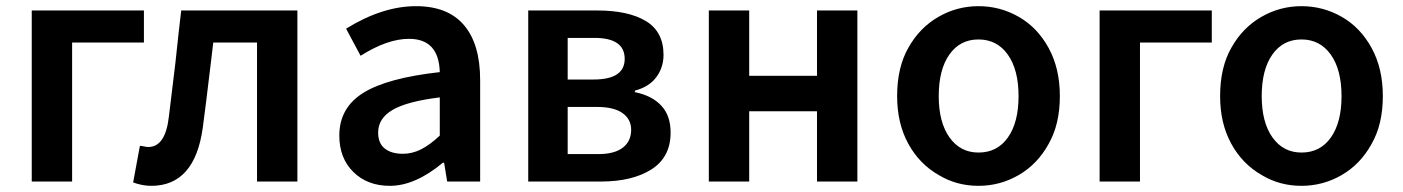

<svg xmlns="http://www.w3.org/2000/svg" viewBox="-20 -589 4553 623"><path d="M83 -555H447V-451H214V0H83Z M412 3 434 -116 447 -114Q455 -112 461 -112Q517 -112 528 -211L549 -384Q561 -498 568 -555H945V0H814V-451H672L664 -384Q647 -241 638 -175Q612 14 471 14Q442 14 412 3Z M1081 -149Q1081 -239 1158.5 -287.5Q1236 -336 1407 -355Q1404 -463 1307 -463Q1237 -463 1150 -408L1103 -496Q1221 -569 1330 -569Q1433 -569 1485.5 -507.5Q1538 -446 1538 -329V0H1431L1421 -61H1417Q1327 14 1245 14Q1172 14 1126.5 -31Q1081 -76 1081 -149ZM1407 -149V-273Q1301 -260 1254 -232.5Q1207 -205 1207 -159Q1207 -124 1228.5 -107Q1250 -90 1287 -90Q1318 -90 1346.5 -104.5Q1375 -119 1407 -149Z M1694 -555H1918Q2019 -555 2076 -520.5Q2133 -486 2133 -411Q2133 -370 2109.5 -338.5Q2086 -307 2040 -295V-290Q2095 -279 2125.5 -246.5Q2156 -214 2156 -159Q2156 -79 2094 -39.5Q2032 0 1930 0H1694ZM2007 -398Q2007 -466 1909 -466H1822V-331H1906Q2007 -331 2007 -398ZM2028 -168Q2028 -202 2000 -222Q1972 -242 1917 -242H1822V-89H1921Q1974 -89 2001 -110Q2028 -131 2028 -168Z M2280 -555H2411V-343H2631V-555H2762V0H2631V-228H2411V0H2280Z M3026 -21Q2963 -57 2927 -123Q2891 -189 2891 -277Q2891 -371 2928 -435Q2964 -499 3024.5 -534Q3085 -569 3155 -569Q3225 -569 3285.5 -534.5Q3346 -500 3382.5 -433.5Q3419 -367 3419 -277Q3419 -185 3382 -121Q3346 -56 3285.5 -21Q3225 14 3155 14Q3084 14 3026 -21ZM3285 -277Q3285 -363 3250 -412Q3215 -461 3155 -461Q3095 -461 3060.5 -412Q3026 -363 3026 -277Q3026 -192 3061 -143Q3096 -94 3155 -94Q3216 -94 3250.5 -143Q3285 -192 3285 -277Z M3548 -555H3912V-451H3679V0H3548Z M4074 -21Q4011 -57 3975 -123Q3939 -189 3939 -277Q3939 -371 3976 -435Q4012 -499 4072.5 -534Q4133 -569 4203 -569Q4273 -569 4333.5 -534.5Q4394 -500 4430.5 -433.5Q4467 -367 4467 -277Q4467 -185 4430 -121Q4394 -56 4333.5 -21Q4273 14 4203 14Q4132 14 4074 -21ZM4333 -277Q4333 -363 4298 -412Q4263 -461 4203 -461Q4143 -461 4108.5 -412Q4074 -363 4074 -277Q4074 -192 4109 -143Q4144 -94 4203 -94Q4264 -94 4298.5 -143Q4333 -192 4333 -277Z"/></svg>

Font: Merged Yaku Han JP SemiBold
Style: Regular
Weight: 600
Designer: Ryoko NISHIZUKA 西塚涼子 (kana, bopomofo & ideographs); Paul D. Hunt (Latin, Greek & Cyrillic); Sandoll Communications 산돌커뮤니
Foundry: Adobe
Version: Version 2.004